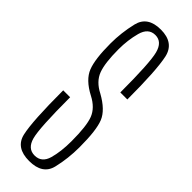

<svg xmlns="http://www.w3.org/2000/svg" viewBox="-236 -691 706 706"><g transform="rotate(45 117.0 -338.0)"><path d="M112 5Q181.5 5 194.5 -49.2Q207.5 -103.5 207.5 -162Q207.5 -250.5 192.2 -287.8Q177 -325 122 -355.5Q80.5 -376.5 67.2 -411.8Q54 -447 54 -518Q54 -566 65.5 -608.5Q77 -651 113 -651Q148.5 -651 159.8 -607.2Q171 -563.5 171 -410.5H207.5Q207.5 -562 194.8 -620.8Q182 -679.5 113 -679.5Q44.5 -679.5 31.2 -623.8Q18 -568 18 -512.5Q18 -431.5 33.2 -392.8Q48.5 -354 103 -325.5Q144.5 -304 157.8 -269.8Q171 -235.5 171 -156.5Q171 -103 159.8 -63.2Q148.5 -23.5 112 -23.5Q76 -23.5 64.5 -65.2Q53 -107 53 -267.5H17Q17 -106 29.8 -50.5Q42.5 5 112 5Z"/></g></svg>

Font: Anybody ExtraCondensed ExtraLight
Style: Regular
Weight: 250
Width: 2
Version: Version 1.113;gftools[0.9.25]